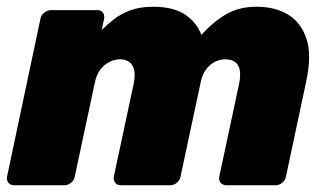

<svg xmlns="http://www.w3.org/2000/svg" viewBox="-26 -550 972 570"><path d="M16 0Q5 0 -1 -7.5Q-7 -15 -5 -26L94 -494Q96 -505 105.5 -512.5Q115 -520 126 -520H263Q274 -520 279.5 -512.5Q285 -505 283 -494L276 -461Q292 -477 312.5 -493Q333 -509 361.5 -519.5Q390 -530 429 -530Q488 -530 523 -507Q558 -484 572 -446Q603 -482 642.5 -506Q682 -530 735 -530Q791 -530 829.5 -506.5Q868 -483 884 -434.5Q900 -386 883 -308L823 -26Q821 -15 812 -7.5Q803 0 792 0H646Q635 0 629 -7.5Q623 -15 625 -26L684 -302Q689 -328 685.5 -343.5Q682 -359 671 -366.5Q660 -374 642 -374Q627 -374 612 -366.5Q597 -359 585.5 -343.5Q574 -328 569 -302L510 -26Q508 -15 499 -7.5Q490 0 479 0H333Q322 0 316 -7.5Q310 -15 312 -26L371 -302Q376 -328 372 -343.5Q368 -359 357 -366.5Q346 -374 330 -374Q314 -374 298.5 -366Q283 -358 271.5 -343Q260 -328 255 -302L196 -26Q194 -15 185 -7.5Q176 0 165 0Z"/></svg>

Font: Rubik Light ExtraBold
Style: Italic
Weight: 800
Italic angle: -12°
Version: Version 2.104